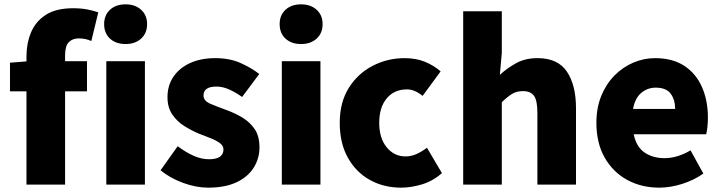

<svg xmlns="http://www.w3.org/2000/svg" viewBox="-20 -851 3325 885"><path d="M26 -430V-562L102 -568V-591Q102 -651 123 -701.5Q144 -752 191 -782.5Q238 -813 317 -813Q355 -813 384.5 -807Q414 -801 433 -794L401 -662Q374 -674 343 -674Q314 -674 297 -656.5Q280 -639 280 -596V-569H381V-430H280V0H102V-430Z M470 0V-569H648V0ZM559 -648Q514 -648 487 -673Q460 -698 460 -740Q460 -781 487 -806Q514 -831 559 -831Q603 -831 630.5 -806Q658 -781 658 -740Q658 -698 630.5 -673Q603 -648 559 -648Z M939 14Q884 14 824 -8Q764 -30 720 -66L799 -177Q838 -148 873.5 -132.5Q909 -117 943 -117Q978 -117 994 -129Q1010 -141 1010 -162Q1010 -179 994 -191Q978 -203 952 -213.5Q926 -224 897 -235Q863 -249 829.5 -270Q796 -291 774 -323.5Q752 -356 752 -403Q752 -457 779.5 -497.5Q807 -538 856.5 -560.5Q906 -583 972 -583Q1039 -583 1089 -560.5Q1139 -538 1175 -510L1096 -404Q1065 -426 1035.5 -439Q1006 -452 978 -452Q918 -452 918 -411Q918 -386 950 -372.5Q982 -359 1026 -343Q1062 -330 1096.5 -309.5Q1131 -289 1153.5 -256.5Q1176 -224 1176 -172Q1176 -120 1149 -77.5Q1122 -35 1069.5 -10.5Q1017 14 939 14Z M1279 0V-569H1457V0ZM1368 -648Q1323 -648 1296 -673Q1269 -698 1269 -740Q1269 -781 1296 -806Q1323 -831 1368 -831Q1412 -831 1439.5 -806Q1467 -781 1467 -740Q1467 -698 1439.5 -673Q1412 -648 1368 -648Z M1829 14Q1749 14 1685 -21.5Q1621 -57 1583.5 -124Q1546 -191 1546 -285Q1546 -379 1587.5 -445.5Q1629 -512 1697.5 -547.5Q1766 -583 1845 -583Q1897 -583 1938 -566.5Q1979 -550 2011 -522L1928 -409Q1891 -439 1856 -439Q1797 -439 1762.5 -397.5Q1728 -356 1728 -285Q1728 -214 1762.5 -172Q1797 -130 1849 -130Q1876 -130 1901 -141.5Q1926 -153 1948 -170L2017 -53Q1975 -16 1924.5 -1Q1874 14 1829 14Z M2115 0V-799H2293V-607L2284 -506Q2315 -535 2357.5 -559Q2400 -583 2458 -583Q2551 -583 2593 -521Q2635 -459 2635 -352V0H2457V-330Q2457 -389 2441 -410Q2425 -431 2391 -431Q2361 -431 2340 -418Q2319 -405 2293 -380V0Z M3019 14Q2937 14 2871.5 -21.5Q2806 -57 2767.5 -124Q2729 -191 2729 -285Q2729 -354 2751.5 -409Q2774 -464 2812.5 -503Q2851 -542 2899.5 -562.5Q2948 -583 2999 -583Q3081 -583 3135 -547Q3189 -511 3216 -449Q3243 -387 3243 -309Q3243 -285 3240.5 -264Q3238 -243 3235 -232H2901Q2913 -174 2951 -148Q2989 -122 3043 -122Q3102 -122 3163 -158L3222 -51Q3178 -20 3123.5 -3Q3069 14 3019 14ZM2898 -349H3092Q3092 -391 3071.5 -419Q3051 -447 3002 -447Q2965 -447 2936 -423Q2907 -399 2898 -349Z"/></svg>

Font: Source Han Sans SC Heavy
Style: Regular
Weight: 900
Designer: Ryoko NISHIZUKA Ë•øÂ°öÊ∂ºÂ≠ê (kana, bopomofo & ideographs); Paul D. Hunt (Latin, Greek & Cyrillic); Sandoll Communicatio
Foundry: Adobe
Version: Version 2.004;hotconv 1.0.118;makeotfexe 2.5.65603